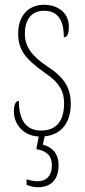

<svg xmlns="http://www.w3.org/2000/svg" viewBox="-20 -561 355 803"><path d="M139 222C194 222 225 189 225 130C225 76 192 52 159 44L167 9C235 3 276 -47 276 -126C276 -185 256 -234 178 -283C114 -326 84 -365 84 -420C84 -473 107 -516 164 -516C221 -516 247 -478 247 -405C262 -405 268 -421 268 -450C268 -504 226 -541 164 -541C97 -541 56 -493 56 -421C56 -355 83 -317 164 -259C234 -213 248 -174 248 -129C248 -52 213 -15 152 -15C88 -15 59 -60 59 -139C46 -139 38 -125 38 -93C38 -52 68 6 142 10L132 63C174 69 197 90 197 130C197 176 173 197 136 197C124 197 108 194 91 189V212C108 219 123 222 139 222Z"/></svg>

Font: Noto Serif Lao ExtraCondensed Thin
Style: Regular
Weight: 100
Width: 2
Designer: Monotype Design Team
Foundry: Monotype Imaging Inc.
Version: Version 2.003